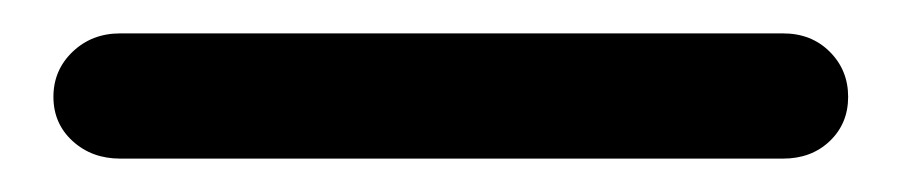

<svg xmlns="http://www.w3.org/2000/svg" viewBox="-20 -20 540 115"><path d="M52 75Q35 75 23.5 64.5Q12 54 12 38Q12 22 23.5 11Q35 0 52 0H449Q466 0 477 11Q488 22 488 38Q488 54 477 64.5Q466 75 449 75Z"/></svg>

Font: Nunito ExtraLight
Style: Bold
Weight: 700
Version: Version 3.602